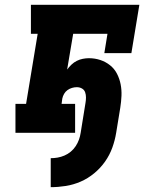

<svg xmlns="http://www.w3.org/2000/svg" viewBox="-20 -550 640 795"><path d="M190 225V105Q204 105 218.5 102.5Q233 100 247 94Q261 88 273 78Q285 68 293.5 55Q302 42 307 28Q312 14 314 0Q319 -31 324 -62Q329 -93 334 -124Q336 -135 336 -146.5Q336 -158 332.5 -168Q329 -178 319.5 -183.5Q310 -189 298 -189Q288 -189 278 -186Q268 -183 259.5 -177Q251 -171 245.5 -161.5Q240 -152 238 -142L235 -120H291V0H44V-120H88L136 -410H108V-530H557L524 -330H412L425 -410H283L258 -262Q266 -273 276 -282.5Q286 -292 298 -298Q310 -304 323 -306.5Q336 -309 348 -309Q373 -309 395.5 -301.5Q418 -294 436 -279.5Q454 -265 464.5 -244.5Q475 -224 479.5 -201Q484 -178 483 -153.5Q482 -129 478 -104L461 0Q456 31 445 61.5Q434 92 415 119Q396 146 370 167.5Q344 189 314 202Q284 215 252.5 220Q221 225 190 225Z"/></svg>

Font: Iosevka Curly Slab HvExObl
Style: Regular
Weight: 900
Width: 7
Italic angle: -9°
Monospace: yes
Designer: Belleve Invis
Foundry: Belleve Invis
Version: Version 11.1.0; ttfautohint (v1.8.3)